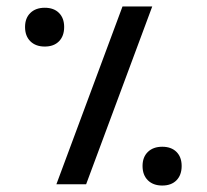

<svg xmlns="http://www.w3.org/2000/svg" viewBox="-20 -570 640 594"><path d="M359 -550H451L246.5 0H154.5ZM57.5 -486.5Q57.5 -514 74 -530Q90.5 -546 118.5 -546Q146.5 -546 162.5 -530Q178.5 -514 178.5 -486.5Q178.5 -458.5 162.5 -442.2Q146.5 -426 118.5 -426Q90.5 -426 74 -442.2Q57.5 -458.5 57.5 -486.5ZM421 -56.5Q421 -84 437.5 -100Q454 -116 482 -116Q510 -116 526 -100Q542 -84 542 -56.5Q542 -28.5 526 -12.2Q510 4 482 4Q454 4 437.5 -12.2Q421 -28.5 421 -56.5Z"/></svg>

Font: JuliaMono
Style: Regular
Weight: 400
Monospace: yes
Designer: cormullion
Foundry: corm
Version: Version 0.055; ttfautohint (v1.8.4)